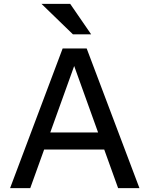

<svg xmlns="http://www.w3.org/2000/svg" viewBox="-20 -970 771 990"><path d="M32 0 303 -720H395L136 0ZM589 0 330 -720H427L699 0ZM169 -287H555V-199H169ZM356 -793 194 -950H342L450 -793Z"/></svg>

Font: Instrument Sans Medium
Style: Regular
Weight: 500
Designer: Rodrigo Fuenzalida
Foundry: fragTYPE
Version: Version 1.000;gftools[0.9.28]